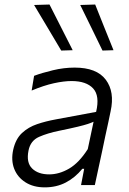

<svg xmlns="http://www.w3.org/2000/svg" viewBox="-20 -798 558 828"><path d="M173 10Q124 10 89.8 -11.8Q55.5 -33.5 41.2 -70.2Q27 -107 37 -152.5Q47.5 -199 75 -224.5Q102.5 -250 140.5 -262.8Q178.5 -275.5 220 -283L394.5 -315.5Q411 -385 381.5 -416.8Q352 -448.5 288.5 -448.5Q255.5 -448.5 212.2 -439Q169 -429.5 116.5 -407.5L127 -471Q160 -483.5 207.8 -495Q255.5 -506.5 302 -506.5Q397 -506.5 436.2 -454.2Q475.5 -402 457 -318Q452.5 -295.5 446.8 -269.2Q441 -243 434 -210.5L420.5 -146Q413.5 -114 405.8 -78Q398 -42 389 0H329.5L343 -70H335Q304 -32 263.8 -11Q223.5 10 173 10ZM192 -46Q235.5 -46 278.2 -71Q321 -96 358.5 -155L383.5 -273Q374 -268.5 359 -263.5Q344 -258.5 315 -251.5Q286 -244.5 235 -234Q185.5 -224 148.5 -207.8Q111.5 -191.5 103 -149Q92.5 -97 118.5 -71.5Q144.5 -46 192 -46ZM244 -580Q215 -629 185.8 -678Q156.5 -727 127 -776.5L193.5 -778.5Q218.5 -729.5 243.5 -680Q268.5 -630.5 293.5 -581.5ZM422 -580Q398 -629.5 373.8 -679Q349.5 -728.5 326 -776.5L390.5 -778.5Q410 -729.5 429.8 -680Q449.5 -630.5 469.5 -581.5Z"/></svg>

Font: Commissioner Light
Style: Italic
Weight: 300
Italic angle: -12°
Designer: Kostas Bartsokas
Foundry: Kostas Bartsokas
Version: Version 1.000; ttfautohint (v1.8.3)